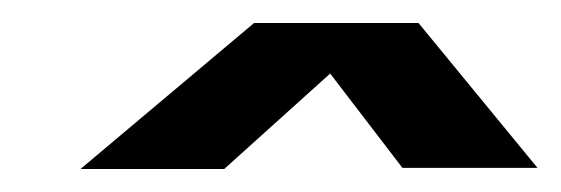

<svg xmlns="http://www.w3.org/2000/svg" viewBox="-20 -743 488 167"><path d="M50 -596H175L316 -723H201ZM330 -597H447.5L344 -723H233.5Z"/></svg>

Font: Anybody UltraCondensed Thin ExtraBold
Style: Italic
Weight: 800
Italic angle: -10°
Version: Version 1.111